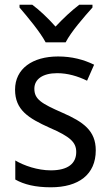

<svg xmlns="http://www.w3.org/2000/svg" viewBox="-20 -786 468 816"><path d="M174 -606H259C282 -651 338 -715 373 -754V-766H317C282 -739 252 -711 216 -673C184 -709 148 -743 117 -766H63V-754C98 -713 150 -651 174 -606ZM387 -147C387 -231 334 -268 245 -307C156 -346 126 -364 126 -409C126 -449 161 -475 223 -475C268 -475 311 -462 350 -443L380 -511C335 -533 285 -546 227 -546C118 -546 44 -494 44 -405C44 -319 100 -284 191 -243C279 -205 304 -181 304 -140C304 -92 270 -62 196 -62C140 -62 82 -82 45 -104V-23C82 -2 130 10 196 10C314 10 387 -44 387 -147Z"/></svg>

Font: Noto Sans Bengali SemiCondensed
Style: Regular
Weight: 400
Width: 4
Designer: Jelle Bosma - Monotype Design Team
Foundry: Monotype Imaging Inc.
Version: Version 2.003